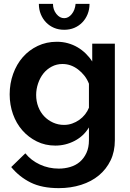

<svg xmlns="http://www.w3.org/2000/svg" viewBox="-20 -750 674 993"><path d="M266 3Q214 3 170.5 -18.5Q127 -40 95.5 -76Q64 -112 47 -160Q30 -208 30 -262Q30 -318 48 -368Q66 -418 98 -454.5Q130 -491 175 -512.5Q220 -534 274 -534Q304 -534 331 -526.5Q358 -519 381 -505.5Q404 -492 423.5 -473Q443 -454 457 -432V-524H574V-25Q574 34 552 79.5Q530 125 491.5 157Q453 189 399.5 206Q346 223 284 223Q197 223 138.5 194Q80 165 38 114L111 43Q141 80 186.5 101Q232 122 284 122Q315 122 343.5 113.5Q372 105 393 87Q414 69 427 41Q440 13 440 -25V-91Q413 -46 366 -21.5Q319 3 266 3ZM311 -104Q333 -104 353 -111Q373 -118 390 -130Q407 -142 420 -158.5Q433 -175 440 -193V-317Q431 -340 416.5 -358.5Q402 -377 383.5 -391Q365 -405 345 -412Q325 -419 303 -419Q273 -419 247.5 -405.5Q222 -392 204.5 -370Q187 -348 177 -318.5Q167 -289 167 -259Q167 -226 178 -197.5Q189 -169 208.5 -148.5Q228 -128 254.5 -116Q281 -104 311 -104ZM312 -656Q334 -656 351 -677Q368 -698 371 -730H443Q443 -701 433 -676.5Q423 -652 405.5 -634Q388 -616 364.5 -606Q341 -596 312 -596Q283 -596 259.5 -606Q236 -616 218.5 -634Q201 -652 191 -676.5Q181 -701 181 -730H254Q254 -700 271.5 -678Q289 -656 312 -656Z"/></svg>

Font: Rising Sun
Style: Bold
Weight: 700
Designer: Matt McInerney, Pablo Impallari, Rodrigo Fuenzalida (Raleway font), Stephen Hutchings (Greek), Cristiano Sobral (main ch
Foundry: The Rising Sun Project Authors
Version: Version 4.327; ttfautohint (v1.8.4.7-5d5b-dirty)